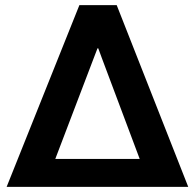

<svg xmlns="http://www.w3.org/2000/svg" viewBox="-20 -731 756 751"><path d="M5.9 0 290.5 -710.9H436.5L716.3 0ZM196.3 -109.4H526.4L378.9 -502.4L364.3 -542H361.3L345.2 -500Z"/></svg>

Font: Roboto Slab LO
Style: Bold
Weight: 700
Designer: Google
Version: Version 2.000